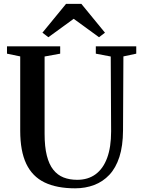

<svg xmlns="http://www.w3.org/2000/svg" viewBox="-20 -988 752 1016"><path d="M377.5 8.5Q280 8.5 215.5 -22.8Q151 -54 119 -121.2Q87 -188.5 87 -296V-689.5L17 -704V-743H298.5V-704L216 -689V-280Q216 -211.5 227.8 -164.8Q239.5 -118 262 -89.8Q284.5 -61.5 316.2 -49Q348 -36.5 388.5 -36.5Q446 -36.5 486 -66Q526 -95.5 547 -152.5Q568 -209.5 568 -292.5L566 -689L487 -704V-743H701V-704L633 -689.5L631 -297Q630.5 -215.5 611.8 -157.5Q593 -99.5 558.8 -63Q524.5 -26.5 478.2 -9Q432 8.5 377.5 8.5ZM236 -791 204.5 -815 329.5 -967.5H410.5L535.5 -815L504 -791L370 -888.5Z"/></svg>

Font: Merriweather 72pt SemiBold
Style: Regular
Weight: 600
Version: Version 2.100